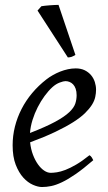

<svg xmlns="http://www.w3.org/2000/svg" viewBox="-20 -732 433 772"><path d="M190.9 -381.8Q174.8 -367.2 159.4 -346.2Q144 -325.2 131.6 -300.8Q119.1 -276.4 110.8 -249.8Q102.5 -223.1 100.6 -197.3Q164.6 -222.2 201.9 -242.4Q239.3 -262.7 258.3 -280.8Q277.3 -298.8 282.7 -315.4Q288.1 -332 288.1 -349.1Q288.1 -364.3 284.2 -375.2Q280.3 -386.2 273.9 -392.8Q267.6 -399.4 259.5 -402.6Q251.5 -405.8 243.2 -405.8Q235.4 -405.8 220.2 -400.1Q205.1 -394.5 190.9 -381.8ZM366.2 -371.1Q366.2 -357.4 363 -342.3Q359.9 -327.1 349.9 -311Q339.8 -294.9 322 -277.3Q304.2 -259.8 274.7 -241Q245.1 -222.2 202.6 -201.9Q160.2 -181.6 101.1 -159.7Q104 -132.3 112.5 -109.9Q121.1 -87.4 132.6 -71.3Q144 -55.2 157.5 -46.1Q170.9 -37.1 184.1 -37.1Q194.3 -37.1 209 -39.3Q223.6 -41.5 242.9 -48.8Q262.2 -56.2 286.4 -70.3Q310.5 -84.5 339.8 -107.9Q345.2 -105 349.4 -98.4Q353.5 -91.8 355 -87.9Q314.9 -53.2 284.2 -32Q253.4 -10.7 229.2 0.7Q205.1 12.2 185.8 16.1Q166.5 20 148.9 20Q132.8 20 112.3 11Q91.8 2 73.7 -17.8Q55.7 -37.6 43.2 -69.6Q30.8 -101.6 30.8 -147.9Q30.8 -186 40 -222.9Q49.3 -259.8 66.7 -293.7Q84 -327.6 109.4 -357.9Q134.8 -388.2 167 -413.1Q178.2 -421.9 192.4 -429.9Q206.5 -438 221.9 -444.1Q237.3 -450.2 253.2 -453.6Q269 -457 284.2 -457Q305.2 -457 320.6 -449.5Q335.9 -441.9 346.2 -429.7Q356.4 -417.5 361.3 -402.1Q366.2 -386.7 366.2 -371.1ZM283.2 -511.2Q273.4 -505.4 267.6 -503.4Q261.7 -501.5 252.9 -501L130.9 -689.5L146.5 -707Q152.3 -708 161.4 -709Q170.4 -710 180.4 -710.7Q190.4 -711.4 199.7 -711.9Q209 -712.4 215.3 -712.4Z"/></svg>

Font: Gentium Plus Phon
Style: Italic
Weight: 400
Italic angle: -8°
Designer: J. Victor Gaultney, Annie Olsen, Iska Routamaa, Becca Hirsbrunner
Foundry: SIL International
Version: Version 5.000